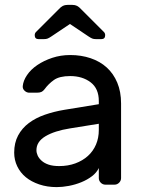

<svg xmlns="http://www.w3.org/2000/svg" viewBox="-20 -755 586 785"><path d="M38 0ZM38 -131Q38 -171 54 -201Q70 -231 98 -252Q126 -273 163.5 -286Q201 -299 243 -306L384 -329V-342Q384 -393 350.5 -418.5Q317 -444 267 -444Q223 -444 200.5 -428Q178 -412 162 -390Q156 -382 149 -379Q142 -376 130 -376H100Q89 -376 80.5 -384Q72 -392 73 -403Q75 -425 90.5 -448Q106 -471 132.5 -489Q159 -507 193.5 -518.5Q228 -530 267 -530Q312 -530 350.5 -517Q389 -504 416.5 -479Q444 -454 459.5 -417Q475 -380 475 -332V-27Q475 -16 467 -8Q459 0 448 0H411Q400 0 392 -8Q384 -16 384 -27V-68Q375 -49 356 -34.5Q337 -20 312.5 -10Q288 0 261.5 5Q235 10 212 10Q173 10 140.5 -1Q108 -12 85.5 -30.5Q63 -49 50.5 -75Q38 -101 38 -131ZM222 -76Q258 -76 288 -87Q318 -98 339.5 -117.5Q361 -137 372.5 -164Q384 -191 384 -224V-249L266 -230Q203 -220 166 -198Q129 -176 129 -141Q129 -130 134 -119Q139 -108 150 -98Q161 -88 178.5 -82Q196 -76 222 -76ZM276 -735Q287 -735 295 -731Q303 -727 313 -716L405 -624Q410 -619 410 -611Q410 -595 394 -595H373Q363 -595 357 -597.5Q351 -600 342 -606L266 -657L190 -606Q181 -600 175 -597.5Q169 -595 159 -595H138Q122 -595 122 -611Q122 -619 127 -624L219 -716Q229 -727 237 -731Q245 -735 256 -735Z"/></svg>

Font: Rubik
Style: Regular
Weight: 400
Designer: Hubert & Fischer
Foundry: Hubert & Fischer
Version: Version 1.002; ttfautohint (v1.6)